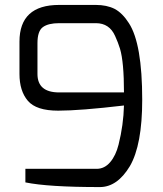

<svg xmlns="http://www.w3.org/2000/svg" viewBox="-20 -758 663 779"><path d="M59 -458V-589Q59 -738 220 -738H369Q413 -738 445 -722Q477 -705 503 -664Q557 -581 557 -353Q557 -170 507 -84Q456 1 385 1Q175 1 83 -18V-73H372Q404 -73 427 -100Q450 -127 461 -171Q481 -251 483 -330Q305 -309 216 -309Q127 -309 93 -349Q59 -389 59 -458ZM132 -458Q132 -383 220 -383H483Q483 -506 467 -560Q459 -586 447 -612Q424 -664 369 -664H220Q176 -664 154 -648Q132 -632 132 -583Z"/></svg>

Font: Mina
Style: Regular
Weight: 400
Version: Version 1.000